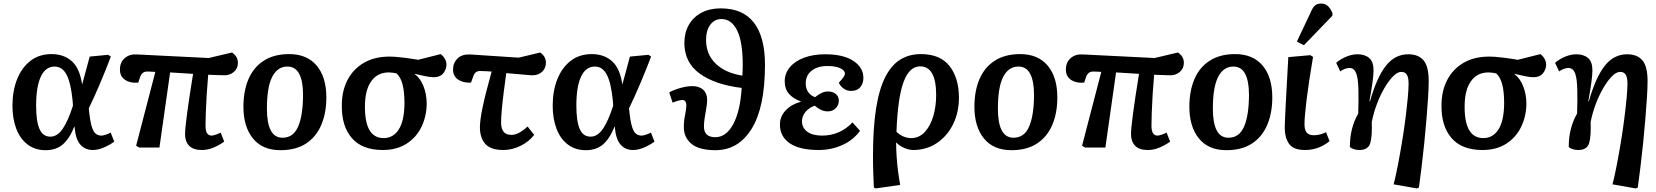

<svg xmlns="http://www.w3.org/2000/svg" viewBox="-20 -829 9307 1079"><path d="M236 15Q177 15 135 -17Q93 -49 71.5 -105.5Q50 -162 50 -235Q50 -318 76 -383.5Q102 -449 151 -487Q200 -525 270 -525Q338 -525 383 -485.5Q428 -446 441 -356H442Q451 -389 462 -429Q473 -469 484 -511L588 -521L603 -511Q575 -437 542.5 -360.5Q510 -284 479 -220L482 -192Q490 -121 505 -94Q520 -67 550 -67Q559 -67 574 -72Q589 -77 602 -84L622 -33Q596 -14 563.5 0Q531 14 501 14Q458 14 431 -17Q404 -48 399 -118H398Q370 -49 332.5 -17Q295 15 236 15ZM263 -61Q302 -61 332 -104.5Q362 -148 390 -235L388 -264Q378 -364 354 -409.5Q330 -455 287 -455Q236 -455 209.5 -398.5Q183 -342 183 -235Q183 -147 202 -104Q221 -61 263 -61Z M1114 14Q1066 14 1043 -10Q1020 -34 1020 -75Q1020 -105 1031 -188.5Q1042 -272 1065 -414Q1033 -416 1000.5 -418Q968 -420 936 -422L876 0H762L745 -10L853 -425Q836 -426 825 -426.5Q814 -427 807 -427Q779 -427 768 -398L757 -365Q732 -362 708.5 -368.5Q685 -375 669.5 -392Q654 -409 654 -438Q654 -479 681 -502.5Q708 -526 751 -523L1153 -503L1284 -534Q1302 -521 1309.5 -507Q1317 -493 1317 -476Q1317 -444 1294.5 -425Q1272 -406 1243 -406Q1228 -406 1202.5 -407Q1177 -408 1150 -409Q1145 -353 1141.5 -296.5Q1138 -240 1136.5 -193.5Q1135 -147 1135 -122Q1135 -67 1169 -67Q1177 -67 1192 -72Q1207 -77 1220 -84L1240 -33Q1212 -13 1180 0.5Q1148 14 1114 14Z M1556 15Q1455 15 1401.5 -51Q1348 -117 1348 -229Q1348 -318 1376.5 -384.5Q1405 -451 1462.5 -488Q1520 -525 1605 -525Q1705 -525 1759.5 -460.5Q1814 -396 1814 -281Q1814 -194 1785.5 -127Q1757 -60 1700 -22.5Q1643 15 1556 15ZM1568 -55Q1629 -55 1656 -119Q1683 -183 1683 -297Q1683 -373 1661.5 -414Q1640 -455 1595 -455Q1540 -455 1510 -397.5Q1480 -340 1480 -218Q1480 -138 1501.5 -96.5Q1523 -55 1568 -55Z M2131 14Q2015 14 1957 -53.5Q1899 -121 1901 -238Q1901 -317 1932.5 -378.5Q1964 -440 2024 -475.5Q2084 -511 2170 -511Q2198 -511 2244 -505.5Q2290 -500 2330 -493L2457 -525Q2474 -511 2481.5 -496Q2489 -481 2489 -466Q2489 -440 2471.5 -417.5Q2454 -395 2417 -395Q2399 -395 2372 -400.5Q2345 -406 2311 -414V-412Q2341 -391 2359.5 -345.5Q2378 -300 2378 -245Q2377 -175 2348.5 -116Q2320 -57 2265 -21.5Q2210 14 2131 14ZM2136 -53Q2190 -53 2221 -101.5Q2252 -150 2253 -247Q2253 -315 2242 -355.5Q2231 -396 2209 -416Q2198 -419 2186 -420.5Q2174 -422 2165 -422Q2102 -422 2067 -373.5Q2032 -325 2031 -237Q2028 -53 2136 -53Z M2810 14Q2737 14 2707 -20.5Q2677 -55 2677 -114Q2677 -153 2692.5 -227.5Q2708 -302 2743 -427Q2724 -428 2707.5 -429Q2691 -430 2678 -430Q2664 -430 2654.5 -423Q2645 -416 2639 -398L2627 -365Q2585 -362 2555.5 -381Q2526 -400 2526 -438Q2526 -476 2551.5 -500.5Q2577 -525 2621 -523L2895 -505L3016 -534Q3034 -521 3041 -506.5Q3048 -492 3048 -478Q3048 -447 3027.5 -426.5Q3007 -406 2972 -406Q2959 -406 2924.5 -409.5Q2890 -413 2825 -418Q2818 -366 2811 -312Q2804 -258 2800 -212.5Q2796 -167 2796 -141Q2796 -71 2853 -71Q2875 -71 2897.5 -83Q2920 -95 2945 -118L2982 -71Q2952 -32 2904.5 -9Q2857 14 2810 14Z M3272 15Q3213 15 3171 -17Q3129 -49 3107.5 -105.5Q3086 -162 3086 -235Q3086 -318 3112 -383.5Q3138 -449 3187 -487Q3236 -525 3306 -525Q3374 -525 3419 -485.5Q3464 -446 3477 -356H3478Q3487 -389 3498 -429Q3509 -469 3520 -511L3624 -521L3639 -511Q3611 -437 3578.5 -360.5Q3546 -284 3515 -220L3518 -192Q3526 -121 3541 -94Q3556 -67 3586 -67Q3595 -67 3610 -72Q3625 -77 3638 -84L3658 -33Q3632 -14 3599.5 0Q3567 14 3537 14Q3494 14 3467 -17Q3440 -48 3435 -118H3434Q3406 -49 3368.5 -17Q3331 15 3272 15ZM3299 -61Q3338 -61 3368 -104.5Q3398 -148 3426 -235L3424 -264Q3414 -364 3390 -409.5Q3366 -455 3323 -455Q3272 -455 3245.5 -398.5Q3219 -342 3219 -235Q3219 -147 3238 -104Q3257 -61 3299 -61Z M4001 15Q3908 15 3865 -21.5Q3822 -58 3823 -116Q3823 -150 3830 -183.5Q3837 -217 3837 -235Q3838 -267 3814 -267Q3806 -267 3791 -263Q3776 -259 3760 -252L3741 -310Q3769 -325 3805 -335Q3841 -345 3870 -345Q3910 -345 3932 -324.5Q3954 -304 3954 -267Q3954 -248 3949.5 -222Q3945 -196 3940.5 -168.5Q3936 -141 3936 -118Q3936 -58 4000 -58Q4061 -58 4100.5 -131Q4140 -204 4148 -335Q3998 -353 3912 -415.5Q3826 -478 3826 -588Q3826 -645 3851 -689Q3876 -733 3922 -757.5Q3968 -782 4030 -782Q4155 -782 4217 -701.5Q4279 -621 4279 -465Q4279 -227 4204.5 -106Q4130 15 4001 15ZM4152 -404Q4154 -434 4154 -464Q4154 -594 4122.5 -658Q4091 -722 4034 -722Q3996 -722 3972 -690.5Q3948 -659 3948 -604Q3948 -524 4002 -471.5Q4056 -419 4152 -404Z M4581 14Q4473 14 4418 -24Q4363 -62 4363 -129Q4363 -175 4395.5 -209Q4428 -243 4480 -257V-259Q4437 -275 4413.5 -302Q4390 -329 4390 -372Q4390 -417 4419 -451.5Q4448 -486 4499.5 -505Q4551 -524 4618 -524Q4719 -524 4775.5 -487Q4832 -450 4832 -391Q4832 -360 4814.5 -339Q4797 -318 4763 -318Q4740 -318 4721.5 -331Q4703 -344 4694 -364Q4713 -385 4720.5 -395.5Q4728 -406 4728 -416Q4728 -434 4701 -446Q4674 -458 4630 -458Q4575 -458 4541.5 -432Q4508 -406 4508 -360Q4508 -332 4522 -311.5Q4536 -291 4561 -283Q4576 -296 4595 -305.5Q4614 -315 4632 -315Q4661 -315 4677.5 -300.5Q4694 -286 4694 -264Q4694 -238 4676.5 -220.5Q4659 -203 4632 -203Q4611 -203 4593 -212Q4575 -221 4559 -235Q4528 -225 4507.5 -201Q4487 -177 4487 -147Q4487 -111 4516.5 -89Q4546 -67 4600 -67Q4700 -67 4771 -141L4813 -94Q4776 -42 4714 -14Q4652 14 4581 14Z M4901 230 4891 225Q4889 185 4888 156Q4887 127 4886.5 102.5Q4886 78 4886 50Q4886 -110 4903.5 -220Q4921 -330 4955.5 -397Q4990 -464 5040 -494.5Q5090 -525 5155 -525Q5264 -525 5316.5 -457.5Q5369 -390 5369 -280Q5369 -198 5336.5 -131.5Q5304 -65 5245.5 -25.5Q5187 14 5112 14Q5089 14 5062 2.5Q5035 -9 5017 -28H5016Q5016 9 5019 53Q5022 97 5027.5 138.5Q5033 180 5039 210ZM5101 -53Q5145 -53 5176.5 -86.5Q5208 -120 5224.5 -175Q5241 -230 5241 -295Q5241 -456 5151 -456Q5090 -456 5057.5 -367.5Q5025 -279 5018 -88Q5056 -53 5101 -53Z M5664 15Q5563 15 5509.5 -51Q5456 -117 5456 -229Q5456 -318 5484.5 -384.5Q5513 -451 5570.5 -488Q5628 -525 5713 -525Q5813 -525 5867.5 -460.5Q5922 -396 5922 -281Q5922 -194 5893.5 -127Q5865 -60 5808 -22.5Q5751 15 5664 15ZM5676 -55Q5737 -55 5764 -119Q5791 -183 5791 -297Q5791 -373 5769.5 -414Q5748 -455 5703 -455Q5648 -455 5618 -397.5Q5588 -340 5588 -218Q5588 -138 5609.5 -96.5Q5631 -55 5676 -55Z M6430 14Q6382 14 6359 -10Q6336 -34 6336 -75Q6336 -105 6347 -188.5Q6358 -272 6381 -414Q6349 -416 6316.5 -418Q6284 -420 6252 -422L6192 0H6078L6061 -10L6169 -425Q6152 -426 6141 -426.5Q6130 -427 6123 -427Q6095 -427 6084 -398L6073 -365Q6048 -362 6024.5 -368.5Q6001 -375 5985.5 -392Q5970 -409 5970 -438Q5970 -479 5997 -502.5Q6024 -526 6067 -523L6469 -503L6600 -534Q6618 -521 6625.5 -507Q6633 -493 6633 -476Q6633 -444 6610.5 -425Q6588 -406 6559 -406Q6544 -406 6518.5 -407Q6493 -408 6466 -409Q6461 -353 6457.5 -296.5Q6454 -240 6452.5 -193.5Q6451 -147 6451 -122Q6451 -67 6485 -67Q6493 -67 6508 -72Q6523 -77 6536 -84L6556 -33Q6528 -13 6496 0.5Q6464 14 6430 14Z M6872 15Q6771 15 6717.5 -51Q6664 -117 6664 -229Q6664 -318 6692.5 -384.5Q6721 -451 6778.5 -488Q6836 -525 6921 -525Q7021 -525 7075.5 -460.5Q7130 -396 7130 -281Q7130 -194 7101.5 -127Q7073 -60 7016 -22.5Q6959 15 6872 15ZM6884 -55Q6945 -55 6972 -119Q6999 -183 6999 -297Q6999 -373 6977.5 -414Q6956 -455 6911 -455Q6856 -455 6826 -397.5Q6796 -340 6796 -218Q6796 -138 6817.5 -96.5Q6839 -55 6884 -55Z M7314 14Q7248 14 7224 -21Q7200 -56 7200 -108Q7200 -137 7205 -233.5Q7210 -330 7220 -508L7344 -519L7359 -509Q7335 -368 7323 -270.5Q7311 -173 7311 -131Q7311 -99 7323.5 -84Q7336 -69 7364 -69Q7398 -69 7432 -86L7452 -36Q7391 14 7314 14ZM7308 -575 7268 -595 7346 -760Q7357 -787 7370 -798Q7383 -809 7404 -809Q7427 -809 7442 -795.5Q7457 -782 7468 -756V-741Z M7943 230 7812 207Q7824 160 7836 98Q7848 36 7859 -30.5Q7870 -97 7878 -160Q7886 -223 7891 -275.5Q7896 -328 7896 -360Q7896 -394 7886 -409.5Q7876 -425 7855 -425Q7833 -425 7808.5 -400Q7784 -375 7760 -334Q7736 -293 7717.5 -243.5Q7699 -194 7689 -143Q7692 -66 7681 -26Q7670 14 7619 14Q7601 14 7586 8.5Q7571 3 7566 -3Q7566 -110 7613 -191Q7614 -235 7614.5 -265.5Q7615 -296 7614 -321Q7613 -388 7601.5 -417.5Q7590 -447 7564 -447Q7540 -447 7512 -428L7489 -476Q7515 -498 7547 -511Q7579 -524 7608 -524Q7650 -524 7674.5 -503Q7699 -482 7699 -434Q7699 -385 7676 -261L7679 -260Q7718 -396 7769 -460Q7820 -524 7894 -524Q7951 -524 7980 -490Q8009 -456 8009 -373Q8009 -337 8005.5 -281.5Q8002 -226 7996.5 -160Q7991 -94 7984 -24.5Q7977 45 7969 109.5Q7961 174 7954 225Z M8311 14Q8195 14 8137 -53.5Q8079 -121 8081 -238Q8081 -317 8112.5 -378.5Q8144 -440 8204 -475.5Q8264 -511 8350 -511Q8378 -511 8424 -505.5Q8470 -500 8510 -493L8637 -525Q8654 -511 8661.5 -496Q8669 -481 8669 -466Q8669 -440 8651.5 -417.5Q8634 -395 8597 -395Q8579 -395 8552 -400.5Q8525 -406 8491 -414V-412Q8521 -391 8539.5 -345.5Q8558 -300 8558 -245Q8557 -175 8528.5 -116Q8500 -57 8445 -21.5Q8390 14 8311 14ZM8316 -53Q8370 -53 8401 -101.5Q8432 -150 8433 -247Q8433 -315 8422 -355.5Q8411 -396 8389 -416Q8378 -419 8366 -420.5Q8354 -422 8345 -422Q8282 -422 8247 -373.5Q8212 -325 8211 -237Q8208 -53 8316 -53Z M9173 230 9042 207Q9054 160 9066 98Q9078 36 9089 -30.5Q9100 -97 9108 -160Q9116 -223 9121 -275.5Q9126 -328 9126 -360Q9126 -394 9116 -409.5Q9106 -425 9085 -425Q9063 -425 9038.5 -400Q9014 -375 8990 -334Q8966 -293 8947.5 -243.5Q8929 -194 8919 -143Q8922 -66 8911 -26Q8900 14 8849 14Q8831 14 8816 8.5Q8801 3 8796 -3Q8796 -110 8843 -191Q8844 -235 8844.5 -265.5Q8845 -296 8844 -321Q8843 -388 8831.5 -417.5Q8820 -447 8794 -447Q8770 -447 8742 -428L8719 -476Q8745 -498 8777 -511Q8809 -524 8838 -524Q8880 -524 8904.5 -503Q8929 -482 8929 -434Q8929 -385 8906 -261L8909 -260Q8948 -396 8999 -460Q9050 -524 9124 -524Q9181 -524 9210 -490Q9239 -456 9239 -373Q9239 -337 9235.5 -281.5Q9232 -226 9226.5 -160Q9221 -94 9214 -24.5Q9207 45 9199 109.5Q9191 174 9184 225Z"/></svg>

Font: Literata 12pt SemiBold
Style: Italic
Weight: 600
Italic angle: -2°
Designer: Latin by Veronika Burian and Jose Scaglione. Greek by Irene Vlachou. Cyrillic by Vera Evstafieva
Foundry: TypeTogether
Version: Version 3.002